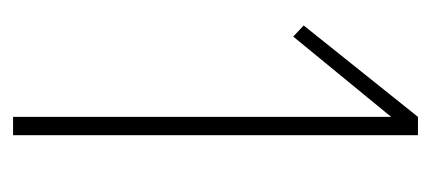

<svg xmlns="http://www.w3.org/2000/svg" viewBox="-203 -457 660 294"><g transform="rotate(90 127.0 -310.0)"><path d="M159 0V-579L36 -429L19 -445L159 -620H187V0Z"/></g></svg>

Font: Smooch Sans ExtraLight
Style: Regular
Weight: 200
Designer: Robert E. Leuschke
Foundry: Robert E. Leuschke
Version: Version 1.010; ttfautohint (v1.8.3)